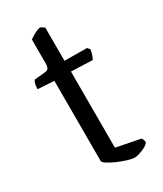

<svg xmlns="http://www.w3.org/2000/svg" viewBox="-173 -741 685 808"><g transform="rotate(-30 169.5 -337.0)"><path d="M235 0Q223 0 201.5 -6.5Q180 -13 157 -23Q134 -33 118.5 -43Q103 -53 103 -60V-449L24 -454Q24 -471 27.5 -481.5Q31 -492 34 -495L86 -500Q99 -501 103.5 -508.5Q108 -516 108 -534V-647Q119 -655 134.5 -663.5Q150 -672 164 -674L182 -662V-501L291 -500L301 -488Q299 -474 294.5 -462Q290 -450 287 -444L183 -448V-78L300 -55Q302 -52 304.5 -46Q307 -40 307 -32Q297 -19 272.5 -9.5Q248 0 235 0Z"/></g></svg>

Font: Texturina Light
Style: Regular
Weight: 300
Designer: Guillermo Torres Carreño
Foundry: Omnibus-Type
Version: Version 1.002; ttfautohint (v1.8.3)